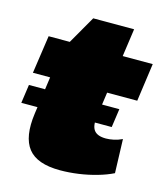

<svg xmlns="http://www.w3.org/2000/svg" viewBox="-104 -746 724 839"><g transform="rotate(15 258.5 -326.5)"><path d="M245 13Q141 13 100.5 -38.5Q60 -90 75 -198L117 -497L214 -666H399L341 -257Q334 -213 349 -193Q364 -173 403 -173Q419 -173 438 -177Q457 -181 476 -190L481 -37Q451 -22 411 -10.5Q371 1 328.5 7Q286 13 245 13ZM46 -540H517L493 -368H21ZM427 -312 415 -228H6L18 -312Z"/></g></svg>

Font: Pathway Extreme 28pt Black
Style: Italic
Weight: 900
Italic angle: -8°
Designer: Eduardo Rodriguez Tunni
Foundry: Eduardo Rodriguez Tunni
Version: Version 1.001;gftools[0.9.26]